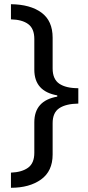

<svg xmlns="http://www.w3.org/2000/svg" viewBox="-20 -734 420 912"><path d="M32 86Q84 84 113.5 62.5Q143 41 143 -8V-153Q143 -256 252 -275V-281Q143 -300 143 -403V-549Q143 -598 114 -619.5Q85 -641 32 -642V-714Q124 -713 177 -674Q230 -635 230 -555V-409Q230 -358 261.5 -336.5Q293 -315 352 -315V-242Q293 -241 261.5 -220Q230 -199 230 -149V0Q230 79 175 118.5Q120 158 32 158Z"/></svg>

Font: Noto Sans SignWriting
Style: Regular
Weight: 400
Designer: Monotype Design Team
Foundry: Monotype Imaging Inc.
Version: Version 2.004; ttfautohint (v1.8.4.7-5d5b)